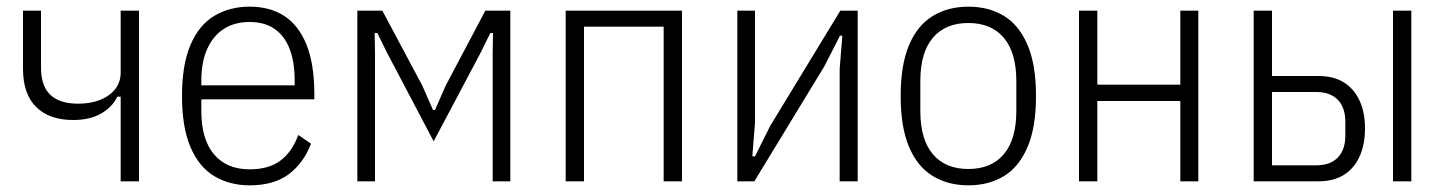

<svg xmlns="http://www.w3.org/2000/svg" viewBox="-20 -544 4337 576"><path d="M342 0V-254H332Q318 -224 284.5 -204Q251 -184 199 -184Q128 -184 88.5 -223Q49 -262 49 -338V-512H103V-342Q103 -286 131 -259.5Q159 -233 214 -233Q271 -233 306.5 -258.5Q342 -284 342 -326V-512H397V0Z M729 12Q669 12 623 -15.5Q577 -43 551.5 -102.5Q526 -162 526 -256Q526 -350 551.5 -409.5Q577 -469 623 -496.5Q669 -524 729 -524Q790 -524 833 -496Q876 -468 899.5 -410Q923 -352 923 -261V-246H584V-211Q584 -126 622 -81Q660 -36 729 -36Q786 -36 821 -62Q856 -88 875 -139L913 -113Q891 -55 846.5 -21.5Q802 12 729 12ZM729 -478Q683 -478 651 -457Q619 -436 601.5 -397Q584 -358 584 -301V-288H864V-301Q864 -358 849 -397Q834 -436 804 -457Q774 -478 729 -478Z M1052 0V-512H1127L1247 -287L1279 -214H1285L1317 -287L1436 -512H1511V0H1458V-382L1459 -445H1451L1423 -388L1281 -120L1140 -388L1112 -445H1104L1105 -382V0Z M1677 0V-512H2026V0H1971V-464H1732V0Z M2192 0V-512H2245V-176L2237 -75H2245L2291 -167L2501 -512H2553V0H2499V-337L2507 -437H2500L2453 -345L2243 0Z M2885 12Q2825 12 2779 -15.5Q2733 -43 2707.5 -102.5Q2682 -162 2682 -256Q2682 -350 2707.5 -409.5Q2733 -469 2779 -496.5Q2825 -524 2885 -524Q2946 -524 2991.5 -496.5Q3037 -469 3062.5 -409.5Q3088 -350 3088 -256Q3088 -162 3062.5 -102.5Q3037 -43 2991.5 -15.5Q2946 12 2885 12ZM2885 -37Q2954 -37 2991.5 -81.5Q3029 -126 3029 -211V-301Q3029 -386 2991.5 -430.5Q2954 -475 2885 -475Q2816 -475 2778.5 -430.5Q2741 -386 2741 -301V-211Q2741 -126 2778.5 -81.5Q2816 -37 2885 -37Z M3217 0V-512H3272V-290H3521V-512H3575V0H3521V-241H3272V0Z M3741 0V-512H3796V-316H3935Q3980 -316 4010.5 -297.5Q4041 -279 4058 -243.5Q4075 -208 4075 -159Q4075 -110 4058.5 -74Q4042 -38 4011 -19Q3980 0 3935 0ZM3796 -48H3928Q3971 -48 3993.5 -71.5Q4016 -95 4016 -137V-179Q4016 -221 3993.5 -244.5Q3971 -268 3928 -268H3796ZM4159 0V-512H4214V0Z"/></svg>

Font: IBM Plex Sans Condensed Light
Style: Regular
Weight: 300
Width: 3
Designer: Mike Abbink, Paul van der Laan, Pieter van Rosmalen
Foundry: Bold Monday
Version: Version 3.201